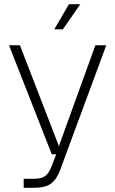

<svg xmlns="http://www.w3.org/2000/svg" viewBox="-20 -746 550 916"><path d="M93 150V107H140Q178 107 195.5 94Q213 81 226 48L248 -10H227L23 -530H75L261 -49L435 -530H487L267 65Q250 111 222.5 130.5Q195 150 143 150ZM239 -606 309 -726H363L280 -606Z"/></svg>

Font: Geist ExtLt
Style: Regular
Weight: 400
Designer: Basement.studio, Andrés Briganti, Mateo Zaragoza
Foundry: Basement.studio, Vercel, Andrés Briganti, Guido Ferreyra, Mateo Zaragoza
Version: Version 1.401